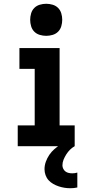

<svg xmlns="http://www.w3.org/2000/svg" viewBox="-20 -775 490 1018"><path d="M74 0V-110H164V-410H83V-520H296V-110H376V0ZM353 223Q337 223 321.5 220.5Q306 218 291 213Q276 208 262 200Q248 192 237.5 180.5Q227 169 221.5 153.5Q216 138 216 122Q216 102 223 82.5Q230 63 241.5 46Q253 29 268.5 15.5Q284 2 301 -8.5Q318 -19 337 -26.5Q356 -34 376 -39V0Q362 8 351 19Q340 30 331.5 43.5Q323 57 317 71.5Q311 86 311 102Q311 111 315.5 120Q320 129 327.5 134.5Q335 140 344.5 142Q354 144 363 144Q370 144 377 143Q384 142 390 140V219Q381 221 372 222Q363 223 353 223ZM225 -585Q208 -585 191 -590Q174 -595 162 -607Q150 -619 145 -636Q140 -653 140 -670Q140 -687 145 -704Q150 -721 162 -733Q174 -745 191 -750Q208 -755 225 -755Q242 -755 259 -750Q276 -745 288 -733Q300 -721 305 -704Q310 -687 310 -670Q310 -653 305 -636Q300 -619 288 -607Q276 -595 259 -590Q242 -585 225 -585Z"/></svg>

Font: Iosevka Etoile Extrabold
Style: Regular
Weight: 800
Designer: Belleve Invis
Foundry: Belleve Invis
Version: Version 22.1.2; ttfautohint (v1.8.4)